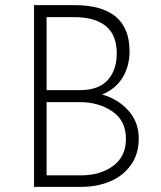

<svg xmlns="http://www.w3.org/2000/svg" viewBox="-20 -730 630 750"><path d="M522 -189Q522 -128 491 -85Q460 -42 409 -21Q358 0 298 0H113V-710H270Q486 -710 486 -530Q486 -471 458.5 -426.5Q431 -382 379 -361Q443 -342 482.5 -297Q522 -252 522 -189ZM162 -378H293Q365 -378 400.5 -417Q436 -456 436 -521Q436 -594 393 -628.5Q350 -663 272 -663H162ZM472 -187Q472 -259 418.5 -295Q365 -331 293 -331H162V-45H296Q372 -45 422 -82Q472 -119 472 -187Z"/></svg>

Font: Josefin Sans Light
Style: Regular
Weight: 300
Designer: Santiago Orozco
Foundry: Typemade
Version: Version 2.000